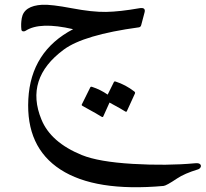

<svg xmlns="http://www.w3.org/2000/svg" viewBox="-20 -279 872 814"><path d="M592.8 -226.1 578.6 -172.4Q576.2 -164.1 568.8 -163.1Q335 -131.3 250.5 -68.8Q84 54.2 155.8 228Q195.3 324.7 327.1 378.4Q397.9 407.2 542.5 415.8Q687 424.3 807.6 413.1Q822.8 411.6 828.4 417.2Q834 422.9 830.6 429.7Q827.1 436.5 819.8 439Q762.2 456.5 731 477.5Q685.1 508.3 673.3 509.3Q383.8 535.2 236.6 439.9Q89.4 344.7 100.1 141.6Q110.8 -61.5 290 -155.3Q148.9 -188 88.4 -148.4Q83 -145 77.4 -146.2Q71.8 -147.5 70.8 -152.8Q67.9 -176.3 72.3 -202.1Q81.5 -254.4 158.7 -258.8Q196.8 -260.7 284.2 -244.1Q371.6 -227.5 429.7 -228.5Q487.8 -229.5 570.8 -244.1Q599.1 -249 592.8 -226.1ZM462.9 68.8Q464.8 64.9 470.7 66.9Q512.7 80.6 548.8 108.4Q554.2 112.3 552.2 117.2L517.6 192.9Q515.6 197.3 507.3 191.4Q500 186 444.3 155.8L417.5 215.3Q415.5 219.7 407.2 213.9Q398.9 208 329.6 169.9Q325.2 167.5 326.7 164.1L362.8 91.3Q364.7 87.4 370.6 89.4Q405.3 100.6 436.5 122.1Z"/></svg>

Font: Amiri
Style: Slanted
Weight: 400
Italic angle: 9°
Designer: Khaled Hosny
Version: Version 000.107